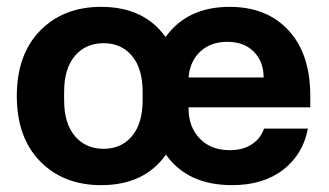

<svg xmlns="http://www.w3.org/2000/svg" viewBox="-20 -530 959 560"><path d="M275 10Q165 10 97 -59.5Q29 -129 29 -250Q29 -371 97 -440.5Q165 -510 275 -510Q400 -510 463 -422Q526 -510 650 -510Q758 -510 821.5 -441.5Q885 -373 885 -250V-217H530V-213Q530 -160 562.5 -126Q595 -92 650 -92Q689 -92 715 -109.5Q741 -127 750 -155H878Q864 -80 806 -35Q748 10 657 10Q527 10 464 -79Q401 10 275 10ZM167 -238Q167 -170 198.5 -133Q230 -96 282 -96Q334 -96 365 -133Q396 -170 396 -238V-262Q396 -330 365 -367Q334 -404 282 -404Q230 -404 198.5 -367Q167 -330 167 -262ZM530 -304H749Q749 -350 720.5 -379Q692 -408 643 -408Q595 -408 564.5 -380Q534 -352 530 -304Z"/></svg>

Font: TASA Orbiter Display
Style: Bold
Weight: 700
Designer: Weizhong Zhang
Version: Version 1.000;Glyphs 3.1.2 (3151)